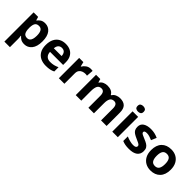

<svg xmlns="http://www.w3.org/2000/svg" viewBox="216 -2085 3649 3649"><g transform="rotate(45 2040.5 -260.0)"><path d="M382 -556Q474 -556 531 -484.5Q588 -413 588 -274Q588 -135 529 -62.5Q470 10 378 10Q319 10 284 -11.5Q249 -33 227 -60H219Q223 -41 225 -20.5Q227 0 227 20V240H78V-546H199L220 -475H227Q249 -508 286 -532Q323 -556 382 -556ZM334 -437Q276 -437 252.5 -401Q229 -365 227 -291V-275Q227 -196 250.5 -153.5Q274 -111 336 -111Q370 -111 392 -130Q414 -149 425 -186Q436 -223 436 -276Q436 -356 411.5 -396.5Q387 -437 334 -437Z M936 -556Q1012 -556 1066.5 -527Q1121 -498 1151 -443Q1181 -388 1181 -308V-236H829Q831 -173 866.5 -137Q902 -101 965 -101Q1018 -101 1061 -111.5Q1104 -122 1150 -144V-29Q1110 -9 1065.5 0.5Q1021 10 958 10Q876 10 813 -20.5Q750 -51 714 -113Q678 -175 678 -269Q678 -365 710.5 -428.5Q743 -492 801 -524Q859 -556 936 -556ZM937 -450Q894 -450 865.5 -422Q837 -394 832 -335H1041Q1040 -385 1015 -417.5Q990 -450 937 -450Z M1607 -556Q1618 -556 1633 -555Q1648 -554 1657 -552L1646 -412Q1639 -414 1625.5 -415.5Q1612 -417 1602 -417Q1564 -417 1529 -403.5Q1494 -390 1472.5 -360Q1451 -330 1451 -278V0H1302V-546H1415L1437 -454H1444Q1468 -496 1510 -526Q1552 -556 1607 -556Z M2397 -556Q2490 -556 2537.5 -508.5Q2585 -461 2585 -356V0H2436V-319.4Q2436 -437 2353.8 -437Q2295 -437 2270 -395Q2245 -353 2245 -273.5V0H2096V-319.4Q2096 -437 2014 -437Q1952.3 -437 1928.6 -390.7Q1905 -344.4 1905 -257.4V0H1756V-546H1870L1890.2 -476H1898Q1923 -518 1966.5 -537Q2010 -556 2056.7 -556Q2117 -556 2159 -536.5Q2201 -517 2223 -476H2236Q2261 -518 2305.5 -537Q2350 -556 2397 -556Z M2887 -546V0H2738V-546ZM2813 -760Q2846 -760 2870 -744.5Q2894 -729 2894 -686.8Q2894 -646 2870 -630Q2846 -614 2813 -614Q2778.7 -614 2755.4 -630Q2732 -646 2732 -686.8Q2732 -729 2755.4 -744.5Q2778.7 -760 2813 -760Z M3424 -162Q3424 -79 3365.5 -34.5Q3307 10 3191 10Q3134 10 3093 2.5Q3052 -5 3011 -22V-145Q3055 -125 3106 -112Q3157 -99 3196 -99Q3240 -99 3258.5 -112Q3277 -125 3277 -146Q3277 -160 3269.5 -171Q3262 -182 3237 -196Q3212 -210 3159 -232Q3108 -254 3075 -275.5Q3042 -297 3026 -327.5Q3010 -358 3010 -404Q3010 -480 3069 -518Q3128 -556 3226 -556Q3277 -556 3323 -546Q3369 -536 3418 -513L3373 -406Q3333 -423 3297 -434.5Q3261 -446 3224 -446Q3191 -446 3174.5 -437Q3158 -428 3158 -410Q3158 -397 3166.5 -386.5Q3175 -376 3199.5 -364Q3224 -352 3272 -332Q3319 -313 3353 -292.5Q3387 -272 3405.5 -241.5Q3424 -211 3424 -162Z M4036 -273.7Q4036 -138 3964.5 -64Q3893 10 3770 10Q3694.1 10 3634.8 -23.1Q3575.4 -56.2 3541.2 -119.8Q3507 -183.4 3507 -274Q3507 -410 3578 -483Q3649 -556 3773 -556Q3850.4 -556 3909.2 -523Q3968 -490 4002 -427.3Q4036 -364.5 4036 -273.7ZM3659 -274Q3659 -193 3685.5 -151.5Q3712 -110 3771.9 -110Q3831 -110 3857.5 -151.5Q3884 -193 3884 -274Q3884 -355 3857.5 -395.5Q3831 -436 3771.5 -436Q3712 -436 3685.5 -395.5Q3659 -355 3659 -274Z"/></g></svg>

Font: Noto Sans Bassa Vah
Style: Regular
Weight: 400
Designer: Monotype Design Team
Foundry: Monotype Imaging Inc.
Version: Version 2.002